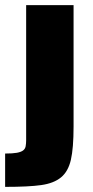

<svg xmlns="http://www.w3.org/2000/svg" viewBox="-45 -530 364 749"><path d="M-25 69Q4 69 21 66Q37 63 45 57Q53 51 55 41Q57 29 57 18V-510H242V-37Q242 48 231.5 93.5Q221 139 193 162Q165 185 116 192Q67 199 -25 199Z"/></svg>

Font: Saira Stencil One
Style: Regular
Weight: 400
Designer: Hector Gatti with collaboration of the Omnibus-Type team
Foundry: Omnibus-Type
Version: Version 1.004